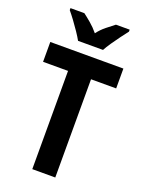

<svg xmlns="http://www.w3.org/2000/svg" viewBox="-171 -1013 817 1091"><g transform="rotate(20 237.5 -467.0)"><path d="M307 0H168V-594H17V-714H459V-594H307ZM163 -774Q152 -794 133.5 -821.5Q115 -849 95 -876Q75 -903 59 -922V-934H143Q163 -919 189 -897Q215 -875 238 -847Q260 -876 286 -896.5Q312 -917 334 -934H417V-922Q402 -903 382 -876Q362 -849 343.5 -822Q325 -795 314 -774Z"/></g></svg>

Font: Noto Sans Tamil Condensed
Style: Bold
Weight: 700
Width: 3
Designer: Jelle Bosma - Monotype Design Team
Foundry: Monotype Imaging Inc.
Version: Version 2.004; ttfautohint (v1.8.4.7-5d5b)